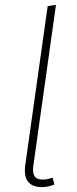

<svg xmlns="http://www.w3.org/2000/svg" viewBox="-20 -759 318 789"><path d="M210 -739 117 -78Q113 -49 122 -35Q131 -21 156 -21Q174 -21 196 -29L204 -1Q176 10 153 10Q71 10 84 -82L176 -734Z"/></svg>

Font: Fira Sans UltraLight
Style: Italic
Weight: 200
Italic angle: -8°
Designer: Carrois Corporate & Edenspiekermann AG
Foundry: Carrois Corporate GbR & Edenspiekermann AG
Version: Version 4.203;PS 004.203;hotconv 1.0.88;makeotf.lib2.5.64775